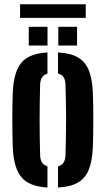

<svg xmlns="http://www.w3.org/2000/svg" viewBox="-20 -848 482 877"><path d="M38.5 -170.5Q37.7 -194.6 37 -228.2Q36.2 -261.8 36.2 -298.8Q36.2 -335.8 36.8 -370.3Q37.4 -404.8 38.5 -430.2Q43.2 -520 77.8 -561.8Q112.4 -603.6 196.8 -608.5V-511.4Q179.7 -506.8 171.8 -494.3Q163.9 -481.8 163.3 -460.8Q162.2 -420.7 161.6 -380.5Q160.9 -340.3 160.9 -300.1Q160.9 -259.9 161.6 -219.7Q162.2 -179.5 163.3 -139.8Q163.9 -118.6 171.9 -105.9Q179.9 -93.3 196.8 -88.6V8.5Q113.2 3.6 78.2 -38.2Q43.2 -80 38.5 -170.5ZM244.9 8.5V-87.8Q262.5 -92.6 270.5 -105.4Q278.5 -118.2 279.1 -139.8Q280.2 -180 281 -220Q281.9 -260.1 281.9 -300.4Q281.9 -340.7 281 -380.7Q280.2 -420.7 279.1 -460.8Q278.5 -482.6 270.6 -495.1Q262.7 -507.6 244.9 -512.2V-608.5Q302 -605.5 335.6 -585.9Q369.3 -566.4 385.1 -528.1Q400.9 -489.8 403.9 -430.2Q405 -406 405.6 -372.3Q406.2 -338.5 406.2 -301.5Q406.2 -264.6 405.6 -230.4Q405 -196.2 403.9 -170.5Q400.9 -110.6 385.1 -72Q369.3 -33.5 335.6 -14Q302 5.5 244.9 8.5ZM246.3 -640V-725.7H332V-640ZM111.4 -640V-725.7H197V-640ZM71.7 -828.4H371.6V-766.4H71.7Z"/></svg>

Font: Big Shoulders Stencil Thin
Style: Regular
Weight: 100
Designer: Patric King
Foundry: XO Type Co
Version: Version 2.001